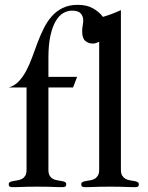

<svg xmlns="http://www.w3.org/2000/svg" viewBox="-20 -772 614 794"><path d="M480 -69.8Q480 -54.2 485.6 -45.4Q491.2 -36.6 499.3 -32.2Q507.3 -27.8 517.1 -26.4Q526.9 -24.9 534.9 -23.4Q543 -22 548.6 -19.3Q554.2 -16.6 554.2 -9.8Q554.2 -2.9 550.3 -0.5Q546.4 2 538.1 2Q528.8 2 519.3 1.7Q509.8 1.5 498 1Q486.3 0.5 470.9 0.2Q455.6 0 435.1 0Q414.6 0 399.2 0.2Q383.8 0.5 372.1 1Q360.4 1.5 350.8 1.7Q341.3 2 332 2Q323.7 2 319.8 -0.5Q315.9 -2.9 315.9 -9.8Q315.9 -16.6 321.5 -19.3Q327.1 -22 335.2 -23.4Q343.3 -24.9 353 -26.4Q362.8 -27.8 370.8 -32.2Q378.9 -36.6 384.5 -45.4Q390.1 -54.2 390.1 -69.8V-599.1Q383.3 -596.2 377 -594Q370.6 -591.8 363.8 -591.8Q345.7 -591.8 332.8 -602.8Q319.8 -613.8 319.8 -642.1Q319.8 -655.8 322 -667Q324.2 -678.2 324.2 -688Q324.2 -704.6 314 -716.3Q303.7 -728 277.8 -728Q259.3 -728 241.7 -718Q224.1 -708 210.4 -684.8Q196.8 -661.6 188.5 -624.3Q180.2 -586.9 180.2 -532.2V-454.1H298.8L282.2 -410.2H180.2V-69.8Q180.2 -54.2 185.5 -45.4Q190.9 -36.6 199.2 -32.2Q207.5 -27.8 217 -26.4Q226.6 -24.9 234.9 -23.4Q243.2 -22 248.5 -19.3Q253.9 -16.6 253.9 -9.8Q253.9 -2.9 250 -0.5Q246.1 2 237.8 2Q228.5 2 219 1.7Q209.5 1.5 197.8 1Q186 0.5 170.7 0.2Q155.3 0 134.8 0Q114.3 0 99.1 0.2Q84 0.5 72.3 1Q60.5 1.5 51 1.7Q41.5 2 32.2 2Q23.9 2 20 -0.5Q16.1 -2.9 16.1 -9.8Q16.1 -16.6 21.5 -19.3Q26.9 -22 35.2 -23.4Q43.5 -24.9 53 -26.4Q62.5 -27.8 70.8 -32.2Q79.1 -36.6 84.5 -45.4Q89.8 -54.2 89.8 -69.8V-410.2H16.1Q41 -417.5 58.3 -436.3Q75.7 -455.1 89.1 -480.5Q102.5 -505.9 113.3 -535.9Q124 -565.9 135.5 -596.2Q147 -626.5 160.9 -654.5Q174.8 -682.6 193.8 -704.3Q212.9 -726.1 239.3 -739Q265.6 -752 301.8 -752Q338.9 -752 364.5 -737.5Q390.1 -723.1 405.8 -702.1Q416.5 -705.1 435.8 -711.9Q455.1 -718.8 480 -730Z"/></svg>

Font: XB Zar
Style: Regular
Weight: 400
Designer: Behnam
Foundry: Irmug
Version: Version 8.005 2009